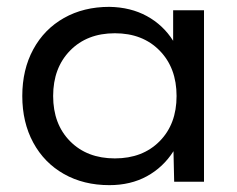

<svg xmlns="http://www.w3.org/2000/svg" viewBox="-20 -530 690 560"><path d="M486 -89Q456 -42 408.5 -16Q361 10 299 10Q224 10 166.5 -22.5Q109 -55 77 -114Q45 -173 45 -250Q45 -327 77 -386Q109 -445 166.5 -477.5Q224 -510 299 -510Q361 -509 408.5 -483Q456 -457 485 -411V-500H575V0H488ZM495 -250Q495 -332 445.5 -382.5Q396 -433 315 -433Q234 -433 184.5 -382.5Q135 -332 135 -250Q135 -168 184.5 -118Q234 -68 315 -68Q396 -68 445.5 -118Q495 -168 495 -250Z"/></svg>

Font: Goli
Style: Regular
Weight: 400
Designer: jaikishan Patel
Foundry: MagicType
Version: Version 1.000